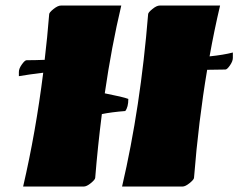

<svg xmlns="http://www.w3.org/2000/svg" viewBox="-20 -685 875 705"><path d="M287.1 0H64.9Q111.3 -199.7 138.7 -418Q85.4 -411.6 49.3 -405.3V-420.9Q49.3 -433.1 60.3 -448.5Q71.3 -463.9 77.6 -463.9Q108.9 -463.9 144 -465.3Q153.8 -547.4 160.6 -632.8Q160.6 -639.2 176.5 -651.9Q192.4 -664.6 203.6 -664.6H425.3Q389.6 -514.2 364.7 -342.3Q432.1 -329.1 451.2 -321.8Q451.2 -291.5 439.9 -277.3Q389.6 -273.4 354 -266.1Q338.9 -147 329.6 -32.2Q329.6 -25.9 314 -12.9Q298.3 0 287.1 0ZM649.9 0H428.2Q496.1 -290.5 523.9 -632.8Q523.9 -639.2 539.6 -651.9Q555.2 -664.6 566.4 -664.6H788.1Q766.6 -573.7 749.5 -478Q801.3 -483.4 835 -492.2V-472.2Q835 -460.4 824.5 -445.1Q814 -429.7 807.6 -429.7Q772.5 -429.7 740.7 -428.7Q709 -240.7 692.4 -32.2Q692.4 -25.9 676.5 -12.9Q660.6 0 649.9 0Z"/></svg>

Font: Emblema One
Style: Regular
Weight: 400
Designer: Riccardo De Franceschi
Foundry: Riccardo De Franceschi
Version: Version 1.003